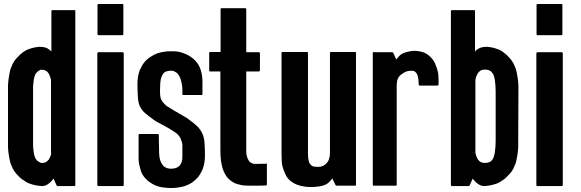

<svg xmlns="http://www.w3.org/2000/svg" viewBox="-20 -942 2943 972"><path d="M361.3 -885.7Q361.3 -592.8 361.3 -4.9Q361.3 -2.9 359.4 -1Q358.4 0 356.4 0Q328.1 0 271.5 0Q269.5 0 268.6 -1Q266.6 -2 266.6 -2.9Q260.7 -14.6 251 -38.1Q237.3 -19.5 222.7 -9.8Q209 0 192.4 0Q185.5 0 181.6 -1Q177.7 -1 172.9 -2Q171.9 -2 169.9 -2.9Q167 -2.9 165 -2.9Q155.3 -4.9 144.5 -7.8Q134.8 -10.7 124 -14.6Q118.2 -17.6 112.3 -20.5Q107.4 -24.4 101.6 -28.3Q95.7 -31.2 90.8 -35.2Q85 -39.1 80.1 -43.9Q71.3 -52.7 61.5 -63.5Q52.7 -74.2 44.9 -87.9Q38.1 -102.5 33.2 -115.2Q29.3 -127.9 24.4 -158.2Q21.5 -175.8 20.5 -196.3Q20.5 -216.8 20.5 -240.2Q20.5 -241.2 20.5 -243.2Q20.5 -244.1 20.5 -244.1Q20.5 -244.1 20.5 -244.1Q20.5 -316.4 20.5 -460Q20.5 -460.9 20.5 -460.9Q20.5 -460.9 20.5 -460.9Q20.5 -462.9 20.5 -465.8Q20.5 -489.3 20.5 -509.8Q21.5 -530.3 24.4 -548.8Q29.3 -580.1 33.2 -592.8Q38.1 -605.5 44.9 -620.1Q51.8 -633.8 61.5 -644.5Q71.3 -655.3 80.1 -664.1Q89.8 -672.9 99.6 -679.7Q109.4 -686.5 120.1 -691.4Q129.9 -695.3 140.6 -698.2Q150.4 -701.2 161.1 -703.1Q162.1 -703.1 163.1 -703.1Q171.9 -704.1 178.7 -705.1Q185.5 -705.1 197.3 -704.1Q210 -702.1 219.7 -697.3Q230.5 -691.4 240.2 -681.6Q240.2 -750 240.2 -885.7Q240.2 -888.7 241.2 -889.6Q243.2 -890.6 245.1 -890.6Q282.2 -890.6 357.4 -890.6Q359.4 -890.6 360.4 -889.6Q361.3 -888.7 361.3 -887.7Q361.3 -886.7 361.3 -885.7ZM238.3 -168.9Q238.3 -291 238.3 -536.1Q238.3 -538.1 237.3 -541Q237.3 -543.9 236.3 -545.9Q233.4 -553.7 231.4 -559.6Q228.5 -566.4 225.6 -571.3Q221.7 -576.2 218.8 -579.1Q214.8 -583 210 -585Q206.1 -586.9 201.2 -587.9Q196.3 -588.9 192.4 -588.9Q187.5 -588.9 185.5 -588.9Q184.6 -588.9 182.6 -586.9Q181.6 -585.9 179.7 -585.9Q178.7 -585 176.8 -584Q171.9 -582 168 -577.1Q163.1 -573.2 160.2 -567.4Q156.2 -560.5 154.3 -552.7Q151.4 -543.9 150.4 -533.2Q148.4 -521.5 147.5 -507.8Q147.5 -493.2 147.5 -476.6Q147.5 -394.5 147.5 -231.4Q147.5 -213.9 147.5 -199.2Q148.4 -185.5 150.4 -173.8Q151.4 -163.1 154.3 -154.3Q156.2 -145.5 160.2 -138.7Q164.1 -132.8 168 -128.9Q172.9 -124 178.7 -122.1Q180.7 -121.1 181.6 -120.1Q183.6 -120.1 184.6 -119.1Q186.5 -118.2 187.5 -117.2Q188.5 -117.2 194.3 -117.2Q198.2 -117.2 203.1 -118.2Q208 -119.1 211.9 -121.1Q215.8 -123 219.7 -127Q224.6 -130.9 227.5 -134.8Q230.5 -139.6 233.4 -146.5Q236.3 -152.3 238.3 -160.2Q239.3 -162.1 239.3 -165Q239.3 -168 238.3 -168.9Z M473.6 -768.6Q473.6 -818.4 473.6 -917Q473.6 -918.9 475.6 -920.9Q477.5 -921.9 480.5 -921.9Q520.5 -921.9 599.6 -921.9Q602.5 -921.9 603.5 -920.9Q604.5 -919.9 604.5 -918Q604.5 -918 604.5 -917Q604.5 -867.2 604.5 -768.6Q604.5 -766.6 602.5 -765.6Q601.6 -763.7 598.6 -763.7Q558.6 -763.7 479.5 -763.7Q476.6 -763.7 475.6 -765.6Q473.6 -766.6 473.6 -768.6ZM606.4 -671.9Q606.4 -587.9 606.4 -420.9Q606.4 -282.2 606.4 -4.9Q606.4 -2.9 604.5 -1Q603.5 0 600.6 0Q560.5 0 478.5 0Q475.6 0 474.6 -1Q472.7 -2.9 472.7 -4.9Q472.7 -88.9 472.7 -255.9Q472.7 -394.5 472.7 -671.9Q472.7 -673.8 474.6 -675.8Q475.6 -677.7 478.5 -677.7Q519.5 -677.7 600.6 -677.7Q603.5 -677.7 604.5 -675.8Q606.4 -673.8 606.4 -671.9Z M1017.6 -154.3Q1017.6 -134.8 1014.6 -118.2Q1011.7 -100.6 1005.9 -85.9Q1000 -71.3 991.2 -57.6Q983.4 -43.9 971.7 -34.2Q960.9 -23.4 947.3 -14.6Q933.6 -6.8 918 -1Q903.3 3.9 884.8 6.8Q867.2 9.8 847.7 9.8Q824.2 9.8 803.7 6.8Q784.2 3.9 767.6 -2.9Q752 -9.8 739.3 -18.6Q726.6 -27.3 716.8 -38.1Q707 -48.8 700.2 -60.5Q693.4 -73.2 690.4 -86.9Q686.5 -100.6 683.6 -114.3Q681.6 -127.9 681.6 -141.6Q681.6 -180.7 681.6 -258.8Q681.6 -260.7 683.6 -262.7Q684.6 -263.7 686.5 -263.7Q717.8 -263.7 779.3 -263.7Q781.2 -263.7 782.2 -262.7Q784.2 -260.7 784.2 -258.8Q784.2 -251 784.2 -233.4Q784.2 -219.7 785.2 -190.4Q785.2 -160.2 787.1 -149.4Q788.1 -139.6 791 -130.9Q793.9 -122.1 797.9 -115.2Q801.8 -108.4 806.6 -102.5Q810.5 -97.7 817.4 -94.7Q823.2 -90.8 830.1 -89.8Q837.9 -87.9 846.7 -87.9Q860.4 -87.9 871.1 -91.8Q881.8 -95.7 888.7 -102.5Q895.5 -110.4 899.4 -121.1Q903.3 -131.8 903.3 -146.5Q903.3 -149.4 903.3 -152.3Q903.3 -156.2 903.3 -161.1Q903.3 -171.9 903.3 -186.5Q903.3 -200.2 903.3 -208Q902.3 -222.7 893.6 -242.2Q883.8 -261.7 863.3 -274.4Q834 -293.9 801.8 -310.5Q769.5 -328.1 768.6 -328.1Q734.4 -352.5 715.8 -368.2Q697.3 -383.8 687.5 -405.3Q678.7 -424.8 677.7 -457Q675.8 -489.3 675.8 -512.7Q675.8 -514.6 675.8 -517.6Q675.8 -537.1 678.7 -553.7Q681.6 -571.3 687.5 -586.9Q694.3 -601.6 702.1 -615.2Q710.9 -627.9 721.7 -638.7Q733.4 -649.4 747.1 -657.2Q759.8 -666 776.4 -671.9Q791 -676.8 808.6 -679.7Q826.2 -682.6 845.7 -682.6Q871.1 -682.6 886.7 -679.7Q902.3 -675.8 918.9 -668.9Q934.6 -662.1 947.3 -653.3Q960 -644.5 969.7 -633.8Q979.5 -623 986.3 -611.3Q993.2 -598.6 997.1 -585Q1001 -571.3 1002.9 -557.6Q1004.9 -543.9 1004.9 -530.3Q1004.9 -508.8 1004.9 -465.8Q1004.9 -463.9 1003.9 -461.9Q1002 -460.9 1000 -460.9Q969.7 -460.9 908.2 -460.9Q905.3 -460.9 904.3 -461.9Q903.3 -463.9 903.3 -465.8Q903.3 -474.6 903.3 -491.2Q903.3 -501 902.3 -504.9Q901.4 -508.8 901.4 -512.7Q900.4 -514.6 900.4 -516.6Q899.4 -518.6 899.4 -521.5Q897.5 -532.2 894.5 -541Q891.6 -549.8 887.7 -556.6Q883.8 -563.5 879.9 -568.4Q875 -574.2 869.1 -577.1Q867.2 -577.1 865.2 -579.1Q860.4 -582 857.4 -583Q854.5 -584 847.7 -584Q833 -584 824.2 -581.1Q815.4 -579.1 808.6 -572.3Q801.8 -563.5 796.9 -550.8Q792 -538.1 792 -524.4Q792 -523.4 791 -519.5Q791 -516.6 791 -511.7Q790 -499 790 -480.5Q790 -461.9 792 -451.2Q794.9 -435.5 804.7 -424.8Q814.5 -413.1 821.3 -407.2Q821.3 -406.2 822.3 -406.2Q824.2 -404.3 860.4 -382.8Q895.5 -362.3 925.8 -344.7Q959 -321.3 977.5 -303.7Q995.1 -287.1 1004.9 -264.6Q1013.7 -246.1 1015.6 -215.8Q1017.6 -184.6 1017.6 -154.3Z M1331.1 -108.4Q1331.1 -75.2 1331.1 -7.8Q1331.1 -4.9 1329.1 -3.9Q1328.1 -2.9 1325.2 -2.9Q1325.2 -2.9 1287.1 -2Q1249 -2 1245.1 -2Q1229.5 -2 1214.8 -2.9Q1200.2 -4.9 1186.5 -8.8Q1172.9 -11.7 1161.1 -18.6Q1149.4 -25.4 1138.7 -35.2Q1127.9 -44.9 1120.1 -59.6Q1112.3 -73.2 1106.4 -90.8Q1101.6 -107.4 1098.6 -129.9Q1095.7 -152.3 1095.7 -180.7Q1095.7 -313.5 1095.7 -580.1Q1078.1 -580.1 1043.9 -580.1Q1041 -580.1 1040 -582Q1039.1 -583 1039.1 -586.9Q1039.1 -615.2 1039.1 -673.8Q1039.1 -675.8 1040 -676.8Q1041 -678.7 1043.9 -678.7Q1061.5 -678.7 1096.7 -678.7Q1096.7 -751 1096.7 -895.5Q1096.7 -897.5 1097.7 -899.4Q1099.6 -900.4 1101.6 -900.4Q1141.6 -900.4 1221.7 -900.4Q1223.6 -900.4 1225.6 -899.4Q1226.6 -897.5 1226.6 -895.5Q1226.6 -823.2 1226.6 -677.7Q1248 -677.7 1291 -677.7Q1293 -677.7 1293.9 -675.8Q1295.9 -674.8 1295.9 -672.9Q1295.9 -643.6 1295.9 -585.9Q1295.9 -583 1293.9 -582Q1293 -580.1 1291 -580.1Q1269.5 -580.1 1226.6 -580.1Q1226.6 -447.3 1226.6 -180.7Q1226.6 -169.9 1227.5 -161.1Q1229.5 -152.3 1231.4 -145.5Q1233.4 -138.7 1237.3 -132.8Q1240.2 -127 1243.2 -123Q1247.1 -120.1 1251 -118.2Q1255.9 -116.2 1260.7 -113.3Q1264.6 -112.3 1285.2 -112.3Q1305.7 -112.3 1327.1 -113.3Q1329.1 -114.3 1330.1 -113.3Q1331.1 -113.3 1332 -112.3Q1332 -111.3 1332 -111.3Q1332 -110.4 1331.1 -108.4Z M1782.2 -673.8Q1782.2 -451.2 1782.2 -6.8Q1782.2 -4.9 1781.2 -2.9Q1779.3 -2 1777.3 -2Q1746.1 -2 1683.6 -2Q1681.6 -2 1680.7 -2.9Q1678.7 -3.9 1678.7 -4.9Q1672.9 -16.6 1662.1 -39.1Q1655.3 -28.3 1644.5 -18.6Q1633.8 -7.8 1613.3 -2Q1600.6 2 1585 2.9Q1569.3 4.9 1553.7 4.9Q1543 4.9 1532.2 3.9Q1521.5 2.9 1512.7 1Q1480.5 -4.9 1458 -20.5Q1435.5 -36.1 1425.8 -57.6Q1413.1 -85 1409.2 -102.5Q1405.3 -121.1 1405.3 -163.1Q1405.3 -226.6 1405.3 -354.5Q1405.3 -460.9 1405.3 -673.8Q1405.3 -675.8 1406.2 -677.7Q1408.2 -678.7 1410.2 -678.7Q1452.1 -678.7 1534.2 -678.7Q1536.1 -678.7 1538.1 -677.7Q1539.1 -675.8 1539.1 -673.8Q1539.1 -504.9 1539.1 -167Q1539.1 -145.5 1542 -130.9Q1544.9 -116.2 1551.8 -109.4Q1557.6 -101.6 1569.3 -98.6Q1581.1 -96.7 1599.6 -97.7Q1619.1 -99.6 1634.8 -117.2Q1650.4 -134.8 1650.4 -168.9Q1650.4 -336.9 1650.4 -673.8Q1650.4 -675.8 1651.4 -677.7Q1653.3 -678.7 1655.3 -678.7Q1696.3 -678.7 1777.3 -678.7Q1779.3 -678.7 1781.2 -677.7Q1782.2 -676.8 1782.2 -674.8Q1782.2 -674.8 1782.2 -673.8Z M2200.2 -513.7Q2200.2 -511.7 2198.2 -510.7Q2197.3 -508.8 2194.3 -508.8Q2165 -508.8 2104.5 -508.8Q2102.5 -508.8 2101.6 -510.7Q2099.6 -511.7 2099.6 -513.7Q2099.6 -535.2 2096.7 -549.8Q2093.8 -564.5 2087.9 -572.3Q2082 -579.1 2076.2 -582Q2070.3 -585 2049.8 -583Q2032.2 -581.1 2010.7 -564.5Q1988.3 -547.9 1988.3 -511.7Q1988.3 -343.8 1988.3 -6.8Q1988.3 -4.9 1987.3 -2.9Q1986.3 -2 1983.4 -2Q1946.3 -2 1872.1 -2Q1869.1 -2 1868.2 -2.9Q1867.2 -4.9 1867.2 -6.8Q1867.2 -90.8 1867.2 -257.8Q1867.2 -396.5 1867.2 -673.8Q1867.2 -675.8 1868.2 -677.7Q1869.1 -679.7 1872.1 -677.7Q1903.3 -677.7 1965.8 -677.7Q1966.8 -677.7 1968.8 -676.8Q1969.7 -676.8 1970.7 -674.8Q1975.6 -664.1 1986.3 -640.6Q1993.2 -651.4 2004.9 -662.1Q2015.6 -671.9 2036.1 -677.7Q2056.6 -683.6 2071.3 -684.6Q2074.2 -684.6 2078.1 -684.6Q2090.8 -684.6 2106.4 -681.6Q2131.8 -677.7 2153.3 -659.2Q2173.8 -640.6 2181.6 -623Q2193.4 -595.7 2197.3 -575.2Q2200.2 -560.5 2200.2 -535.2Q2200.2 -525.4 2200.2 -513.7Z M2603.5 -245.1Q2603.5 -244.1 2603.5 -244.1Q2603.5 -244.1 2603.5 -244.1Q2603.5 -243.2 2603.5 -241.2Q2603.5 -216.8 2603.5 -197.3Q2602.5 -176.8 2599.6 -159.2Q2594.7 -128.9 2590.8 -116.2Q2585.9 -103.5 2579.1 -88.9Q2572.3 -75.2 2562.5 -64.5Q2552.7 -53.7 2543.9 -44.9Q2539.1 -40 2534.2 -36.1Q2528.3 -32.2 2522.5 -28.3Q2516.6 -24.4 2510.7 -20.5Q2504.9 -17.6 2500 -14.6Q2490.2 -10.7 2479.5 -7.8Q2469.7 -4.9 2459 -2.9Q2457 -2.9 2454.1 -2.9Q2452.1 -2 2451.2 -2Q2445.3 -1 2442.4 -1Q2438.5 0 2431.6 0Q2416 0 2401.4 -9.8Q2386.7 -19.5 2373 -38.1Q2368.2 -26.4 2357.4 -2.9Q2357.4 -2 2355.5 -1Q2354.5 0 2352.5 0Q2324.2 0 2267.6 0Q2265.6 0 2264.6 -1Q2262.7 -2.9 2262.7 -4.9Q2262.7 -115.2 2262.7 -335.9Q2262.7 -519.5 2262.7 -885.7Q2262.7 -888.7 2264.6 -889.6Q2265.6 -890.6 2267.6 -890.6Q2304.7 -890.6 2379.9 -890.6Q2381.8 -890.6 2383.8 -889.6Q2385.7 -888.7 2384.8 -885.7Q2384.8 -818.4 2384.8 -681.6Q2394.5 -692.4 2405.3 -697.3Q2415 -702.1 2427.7 -704.1Q2439.5 -705.1 2446.3 -705.1Q2453.1 -704.1 2461.9 -703.1Q2462.9 -703.1 2463.9 -703.1Q2473.6 -701.2 2484.4 -698.2Q2494.1 -695.3 2504.9 -691.4Q2515.6 -686.5 2525.4 -679.7Q2535.2 -671.9 2544.9 -664.1Q2553.7 -655.3 2563.5 -644.5Q2572.3 -633.8 2580.1 -620.1Q2586.9 -605.5 2591.8 -591.8Q2595.7 -579.1 2600.6 -548.8Q2603.5 -531.2 2604.5 -509.8Q2604.5 -489.3 2604.5 -465.8Q2604.5 -463.9 2604.5 -460.9Q2604.5 -388.7 2603.5 -245.1ZM2485.4 -534.2Q2484.4 -544.9 2481.4 -553.7Q2479.5 -561.5 2475.6 -568.4Q2471.7 -574.2 2467.8 -578.1Q2463.9 -583 2459 -585Q2453.1 -586.9 2447.3 -588.9Q2440.4 -589.8 2432.6 -589.8Q2428.7 -589.8 2423.8 -588.9Q2418.9 -587.9 2415 -585.9Q2411.1 -584 2407.2 -580.1Q2402.3 -576.2 2399.4 -572.3Q2396.5 -566.4 2393.6 -560.5Q2390.6 -554.7 2388.7 -546.9Q2387.7 -544.9 2387.7 -542Q2387.7 -540 2386.7 -537.1Q2386.7 -415 2386.7 -169.9Q2386.7 -168 2387.7 -165Q2387.7 -162.1 2388.7 -160.2Q2390.6 -152.3 2393.6 -146.5Q2396.5 -140.6 2399.4 -134.8Q2402.3 -130.9 2406.2 -127Q2410.2 -123 2415 -121.1Q2418.9 -119.1 2423.8 -118.2Q2428.7 -117.2 2432.6 -117.2Q2440.4 -117.2 2447.3 -118.2Q2453.1 -119.1 2459 -122.1Q2463.9 -124 2468.8 -128.9Q2472.7 -132.8 2475.6 -138.7Q2479.5 -145.5 2481.4 -154.3Q2484.4 -163.1 2485.4 -173.8Q2487.3 -185.5 2488.3 -199.2Q2489.3 -213.9 2489.3 -231.4Q2489.3 -313.5 2489.3 -476.6Q2489.3 -493.2 2488.3 -507.8Q2487.3 -522.5 2485.4 -534.2Z M2696.3 -768.6Q2696.3 -818.4 2696.3 -917Q2696.3 -918.9 2698.2 -920.9Q2700.2 -921.9 2703.1 -921.9Q2743.2 -921.9 2822.3 -921.9Q2825.2 -921.9 2826.2 -920.9Q2827.1 -919.9 2827.1 -918Q2827.1 -918 2827.1 -917Q2827.1 -867.2 2827.1 -768.6Q2827.1 -766.6 2825.2 -765.6Q2824.2 -763.7 2821.3 -763.7Q2781.2 -763.7 2702.1 -763.7Q2699.2 -763.7 2698.2 -765.6Q2696.3 -766.6 2696.3 -768.6ZM2829.1 -671.9Q2829.1 -587.9 2829.1 -420.9Q2829.1 -282.2 2829.1 -4.9Q2829.1 -2.9 2827.1 -1Q2826.2 0 2823.2 0Q2783.2 0 2701.2 0Q2698.2 0 2697.3 -1Q2695.3 -2.9 2695.3 -4.9Q2695.3 -88.9 2695.3 -255.9Q2695.3 -394.5 2695.3 -671.9Q2695.3 -673.8 2697.3 -675.8Q2698.2 -677.7 2701.2 -677.7Q2742.2 -677.7 2823.2 -677.7Q2826.2 -677.7 2827.1 -675.8Q2829.1 -673.8 2829.1 -671.9Z"/></svg>

Font: Typeface
Style: Regular
Weight: 400
Version: Version 1.0